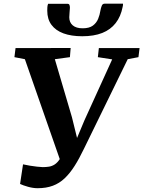

<svg xmlns="http://www.w3.org/2000/svg" viewBox="-20 -1003 774 1038"><path d="M183 14.5Q159 14.5 131.5 6.8Q104 -1 88.5 -8.5L104.5 -114.5Q122.5 -110.5 142.2 -107.2Q162 -104 180 -102Q198 -100 211 -99.5Q228.5 -99.5 244.8 -102Q261 -104.5 275.8 -114Q290.5 -123.5 304 -144.2Q317.5 -165 330 -201.5L313.5 -113L114.5 -683L58 -694L64 -743L362 -743.5L358 -694L276.5 -683L369 -369L411.5 -196.5L372 -198.5L436.5 -352.5L586.5 -682L509 -694L514.5 -743H734.5L728.5 -694L670.5 -683L434 -199Q408.5 -145.5 383.2 -105.8Q358 -66 329.5 -39Q301 -12 265.5 1.2Q230 14.5 183 14.5ZM345 -982.5Q353 -982.5 355.5 -976.2Q358 -970 358 -961Q357.5 -950.5 356 -935.2Q354.5 -920 354.5 -909.5Q354.5 -882 373.2 -866Q392 -850 426.5 -850Q462.5 -850 482 -864.5Q501.5 -879 510.5 -901Q519.5 -923 523 -946.5Q525.5 -960 530 -971.5Q534.5 -983 545 -983H645Q645 -979 644.8 -974.8Q644.5 -970.5 643 -965.5Q633 -913.5 605.2 -878Q577.5 -842.5 532.8 -824.8Q488 -807 424.5 -807Q365.5 -807 323.2 -822.5Q281 -838 258.2 -868.8Q235.5 -899.5 235.5 -945Q235.5 -954 236 -963.5Q236.5 -973 240 -982.5Z"/></svg>

Font: Merriweather 20pt
Style: Bold Italic
Weight: 700
Italic angle: -7.8°
Version: Version 2.101